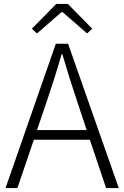

<svg xmlns="http://www.w3.org/2000/svg" viewBox="-20 -950 628 970"><path d="M167 -781 291 -889H296L420 -781L446 -805L323 -930H264L141 -805ZM8 0H68L151 -244H434L516 0H580L324 -729H262ZM167 -293 212 -425C241 -511 266 -587 291 -676H295C321 -587 345 -511 374 -425L418 -293Z"/></svg>

Font: Noto Sans CJK SC Light
Style: Regular
Weight: 300
Designer: Ryoko NISHIZUKA 西塚涼子 (kana, bopomofo & ideographs); Paul D. Hunt (Latin, Greek & Cyrillic); Sandoll Communications 산돌커뮤니
Foundry: Adobe
Version: Version 2.004;hotconv 1.0.118;makeotfexe 2.5.65603